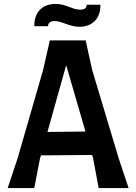

<svg xmlns="http://www.w3.org/2000/svg" viewBox="-20 -955 692 975"><path d="M633 0H481L453 -150L448 -168L188 -166L183 -150L154 0H19L69 -150L199 -600L233 -750H415L448 -600L583 -150ZM414 -287 316 -624 221 -285ZM263 -935Q282 -935 297.5 -931Q313 -927 334 -919Q366 -906 385 -906Q404 -906 412 -912Q420 -918 420 -931H490Q490 -877 461 -848Q432 -819 381 -819Q353 -819 311 -835Q278 -848 259 -848Q224 -848 224 -822H154Q154 -876 183 -905.5Q212 -935 263 -935Z"/></svg>

Font: Farro Medium
Style: Regular
Weight: 500
Designer: Aceler Chua
Foundry: Grayscale Limited
Version: Version 1.101